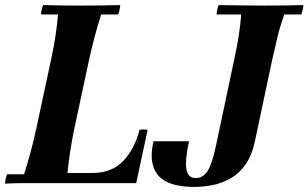

<svg xmlns="http://www.w3.org/2000/svg" viewBox="-28 -722 1216 757"><path d="M-8 2Q-8 -6 -5.5 -17Q-3 -28 0 -35H67Q81 -79 92.5 -122Q104 -165 114 -210L174 -490Q185 -540 191 -582Q197 -624 201 -665H134Q134 -673 136.5 -684Q139 -695 142 -702Q176 -701 217.5 -700.5Q259 -700 293 -700Q328 -700 369.5 -700.5Q411 -701 446 -702Q446 -695 443.5 -684Q441 -673 438 -665H371Q357 -622 345.5 -578.5Q334 -535 324 -490L264 -210Q256 -171 249.5 -130Q243 -89 238 -40H336Q413 -40 458 -87.5Q503 -135 522 -210Q538 -213 554 -210L509 0H144Q110 0 68.5 0Q27 0 -8 2ZM738 15Q699 15 665 7.5Q631 0 607 -19.5Q583 -39 574 -74.5Q565 -110 577 -165H717Q701 -90 707 -55Q713 -20 743 -20Q772 -20 790 -47Q808 -74 823 -145L896 -490Q907 -540 913.5 -582.5Q920 -625 923 -665H826Q826 -672 828.5 -683.5Q831 -695 834 -702Q891 -701 936.5 -700.5Q982 -700 1016 -700Q1051 -700 1092.5 -700.5Q1134 -701 1168 -702Q1168 -695 1165.5 -684Q1163 -673 1160 -665H1093Q1077 -621 1066.5 -578Q1056 -535 1046 -490L977 -165Q965 -109 940 -73.5Q915 -38 881.5 -19Q848 0 811 7.5Q774 15 738 15Z"/></svg>

Font: Poltawski Nowy
Style: Bold Italic
Weight: 700
Italic angle: -12°
Designer: Adam Pótawski, Mateusz Machalski, Borys Kosmynka, Ania Wieluska
Foundry: Capitalics.wtf
Version: Version 1.001;gftools[0.9.25]